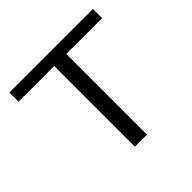

<svg xmlns="http://www.w3.org/2000/svg" viewBox="-163 -825 993 993"><g transform="rotate(-45 333.0 -329.0)"><path d="M640 -591H378V0H290V-591H29V-658H640Z"/></g></svg>

Font: Ysabeau SC Medium
Style: Regular
Weight: 500
Designer: Christian Thalmann (Catharsis Fonts)
Version: Version 0.003